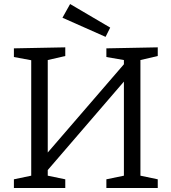

<svg xmlns="http://www.w3.org/2000/svg" viewBox="-20 -933 851 953"><path d="M49 0V-43L135 -61V-634L49 -650V-693L304 -698V-655L217 -635V-176L595 -614V-635L508 -650V-693L763 -698V-655L677 -635V-61L763 -43V0H508V-43L595 -61V-528L217 -89V-61L304 -43V0ZM504 -750 290 -845 328 -913 527 -796Z"/></svg>

Font: Bitter
Style: Regular
Weight: 400
Designer: Sol Matas, and Bitter project Authors
Foundry: Sol Matas
Version: Version 2.001